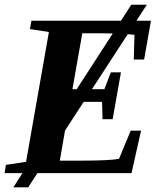

<svg xmlns="http://www.w3.org/2000/svg" viewBox="-27 -744 714 825"><path d="M183.1 -606.4 101.6 -619.1 107.9 -654.8H492.7L537.1 -723.6H604L559.1 -654.8H621.6L592.3 -488.3H547.9L550.8 -594.2L522 -597.2L368.2 -360.8H421.4L449.2 -433.1H492.7L457 -231.9H413.6L411.6 -306.2H332.5L252.4 -183.1L230 -53.7H319.3Q442.9 -53.7 484.4 -61.5L534.7 -182.6H579.1L538.1 0H133.8L94.2 61H30.3L69.3 0H-7.3L-1.5 -35.6L85 -48.8ZM284.2 -360.8H302.7L457.5 -600.1L394 -601.1H326.7Z"/></svg>

Font: Tinos
Style: Bold Italic
Weight: 700
Italic angle: -16.333°
Designer: Steve Matteson
Foundry: Monotype Imaging Inc.
Version: Version 1.23